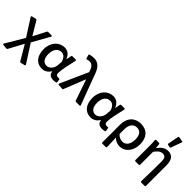

<svg xmlns="http://www.w3.org/2000/svg" viewBox="116 -1783 2993 2993"><g transform="rotate(45 1612.5 -286.0)"><path d="M29.3 170.9 100.6 178.7C109.4 179.7 115.2 175.8 119.1 168L250 -74.2H253.9L396.5 168C401.4 175.8 408.2 178.7 417 176.8L485.4 160.2C496.1 157.2 500 150.4 494.1 140.6L302.7 -158.2L463.9 -446.3C469.7 -457 464.8 -464.8 453.1 -464.8H379.9C371.1 -464.8 365.2 -461.9 361.3 -454.1L253.9 -246.1H250L119.1 -465.8C114.3 -473.6 107.4 -476.6 98.6 -474.6L29.3 -458C18.6 -455.1 14.6 -447.3 20.5 -437.5L200.2 -156.2L18.6 151.4C12.7 161.1 17.6 169.9 29.3 170.9Z M518.6 -226.6C518.6 -75.2 595.7 10.7 710 10.7C770.5 10.7 820.3 -17.6 856.4 -76.2H859.4C865.2 -14.6 904.3 10.7 964.8 10.7C989.3 10.7 1007.8 7.8 1022.5 2.9C1032.2 0 1035.2 -6.8 1033.2 -15.6L1025.4 -62.5C1023.4 -73.2 1016.6 -76.2 1006.8 -74.2C1001 -73.2 994.1 -72.3 988.3 -72.3C961.9 -72.3 940.4 -86.9 940.4 -118.2C940.4 -194.3 972.7 -334 999 -447.3C1001 -458 996.1 -464.8 985.4 -464.8H916C907.2 -464.8 900.4 -460 898.4 -451.2L881.8 -367.2H878.9C849.6 -446.3 792 -477.5 733.4 -477.5C620.1 -477.5 518.6 -383.8 518.6 -226.6ZM850.6 -200.2C844.7 -129.9 790 -73.2 732.4 -73.2C665 -73.2 624 -126 624 -227.5C624 -338.9 684.6 -391.6 747.1 -391.6C790 -391.6 833 -368.2 858.4 -286.1Z M1080.1 2 1158.2 7.8C1167 8.8 1173.8 4.9 1176.8 -3.9L1317.4 -357.4H1321.3L1439.5 -12.7C1442.4 -4.9 1448.2 0 1457 0H1534.2C1545.9 0 1550.8 -5.9 1546.9 -17.6L1372.1 -484.4C1329.1 -619.1 1275.4 -683.6 1172.9 -683.6C1132.8 -683.6 1108.4 -678.7 1085.9 -670.9C1077.1 -668 1073.2 -660.2 1076.2 -651.4L1091.8 -597.7C1094.7 -586.9 1101.6 -585 1112.3 -588.9C1126 -593.8 1141.6 -597.7 1161.1 -597.7C1211.9 -597.7 1247.1 -560.5 1268.6 -490.2L1273.4 -472.7L1069.3 -17.6C1064.5 -7.8 1069.3 1 1080.1 2Z M1592.8 -226.6C1592.8 -75.2 1669.9 10.7 1784.2 10.7C1844.7 10.7 1894.5 -17.6 1930.7 -76.2H1933.6C1939.5 -14.6 1978.5 10.7 2039.1 10.7C2063.5 10.7 2082 7.8 2096.7 2.9C2106.4 0 2109.4 -6.8 2107.4 -15.6L2099.6 -62.5C2097.7 -73.2 2090.8 -76.2 2081.1 -74.2C2075.2 -73.2 2068.4 -72.3 2062.5 -72.3C2036.1 -72.3 2014.6 -86.9 2014.6 -118.2C2014.6 -194.3 2046.9 -334 2073.2 -447.3C2075.2 -458 2070.3 -464.8 2059.6 -464.8H1990.2C1981.4 -464.8 1974.6 -460 1972.7 -451.2L1956.1 -367.2H1953.1C1923.8 -446.3 1866.2 -477.5 1807.6 -477.5C1694.3 -477.5 1592.8 -383.8 1592.8 -226.6ZM1924.8 -200.2C1918.9 -129.9 1864.3 -73.2 1806.6 -73.2C1739.3 -73.2 1698.2 -126 1698.2 -227.5C1698.2 -338.9 1758.8 -391.6 1821.3 -391.6C1864.3 -391.6 1907.2 -368.2 1932.6 -286.1Z M2193.4 -231.4V153.3C2193.4 163.1 2199.2 168.9 2209 168.9H2281.2C2291 168.9 2296.9 163.1 2296.9 153.3C2294.9 83 2293 24.4 2290 -48.8C2332 -3.9 2380.9 10.7 2429.7 10.7C2533.2 10.7 2631.8 -81.1 2631.8 -240.2C2631.8 -387.7 2553.7 -477.5 2415 -477.5C2292 -477.5 2193.4 -399.4 2193.4 -231.4ZM2526.4 -239.3C2526.4 -131.8 2473.6 -73.2 2409.2 -73.2C2371.1 -73.2 2332 -82 2291 -126V-236.3C2291 -337.9 2345.7 -391.6 2411.1 -391.6C2491.2 -391.6 2526.4 -334 2526.4 -239.3Z M2967.8 -736.3 2934.6 -560.5C2932.6 -549.8 2937.5 -543.9 2947.3 -542L2986.3 -534.2C2995.1 -532.2 3002.9 -535.2 3005.9 -544.9L3068.4 -717.8C3072.3 -728.5 3068.4 -735.4 3057.6 -737.3L2986.3 -749C2976.6 -751 2969.7 -747.1 2967.8 -736.3ZM3056.6 -280.3C3056.6 -161.1 3053.7 4.9 3049.8 150.4C3049.8 162.1 3055.7 168.9 3065.4 168.9H3137.7C3147.5 168.9 3153.3 163.1 3153.3 153.3V-293C3153.3 -410.2 3114.3 -477.5 3017.6 -477.5C2946.3 -477.5 2896.5 -439.5 2848.6 -375H2845.7L2838.9 -450.2C2837.9 -460 2833 -464.8 2823.2 -464.8H2761.7C2752 -464.8 2746.1 -459 2747.1 -448.2C2752 -405.3 2752.9 -365.2 2752.9 -332V-15.6C2752.9 -5.9 2758.8 0 2768.6 0H2840.8C2850.6 0 2856.4 -5.9 2856.4 -15.6V-299.8C2903.3 -365.2 2937.5 -388.7 2984.4 -388.7C3037.1 -388.7 3056.6 -358.4 3056.6 -280.3Z"/></g></svg>

Font: Ed Sans Neue Medium
Style: Regular
Weight: 500
Designer: Stephen Hutchings
Version: Version 1.004;PS 001.004;hotconv 1.0.88;makeotf.lib2.5.64775